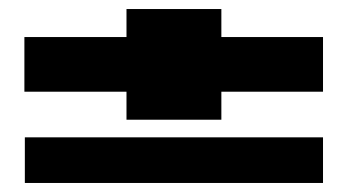

<svg xmlns="http://www.w3.org/2000/svg" viewBox="-20 -540 792 425"><path d="M35 -135V-236H695V-135ZM470 -458H695V-337H470V-275H260V-337H34V-458H260V-520H470Z"/></svg>

Font: Sarpanch Black
Style: Regular
Weight: 900
Designer: Manushi Parikh (Devanagari and Latin), Jyotish Sonowal (Devanagari)
Foundry: Indian Type Foundry
Version: Version 2.004;PS 1.0;hotconv 1.0.78;makeotf.lib2.5.61930; tt